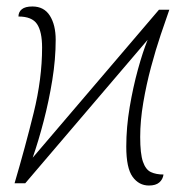

<svg xmlns="http://www.w3.org/2000/svg" viewBox="-20 -566 574 593"><path d="M440 7Q409 7 389.5 -20Q370 -47 370 -113Q370 -173 380.5 -235Q391 -297 406 -351.5Q421 -406 436 -443L58 0H25Q58 -112 84 -217.5Q110 -323 110 -419Q110 -468 94.5 -491.5Q79 -515 37 -515Q37 -529 47.5 -537.5Q58 -546 80 -546Q116 -546 134 -517.5Q152 -489 152 -443Q152 -383 141.5 -318.5Q131 -254 115 -192.5Q99 -131 81 -79L471 -536H503Q492 -505 476.5 -459Q461 -413 446.5 -359Q432 -305 422.5 -249Q413 -193 413 -143Q413 -91 421.5 -66.5Q430 -42 446 -34.5Q462 -27 485 -27Q483 -12 472 -2.5Q461 7 440 7Z"/></svg>

Font: Noto Serif ExtraLight
Style: Regular
Weight: 200
Designer: Monotype Design Team
Foundry: Monotype Imaging Inc.
Version: Version 2.015; ttfautohint (v1.8.4.7-5d5b)